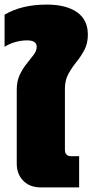

<svg xmlns="http://www.w3.org/2000/svg" viewBox="-50 -817 403 837"><path d="M129 0Q80 0 51.5 -29Q23 -58 23 -104V-426Q23 -463 36 -490.5Q49 -518 66.5 -539.5Q84 -561 97 -578.5Q110 -596 110 -613Q110 -641 68 -641Q42 -641 16 -633.5Q-10 -626 -30 -613V-753Q44 -797 154 -797Q238 -797 285.5 -764Q333 -731 333 -666Q333 -628 318 -599.5Q303 -571 283 -546.5Q263 -522 248 -494.5Q233 -467 233 -431V-164Q233 -136 261 -136H295V0Z"/></svg>

Font: Kanit ExtraBold
Style: Regular
Weight: 800
Designer: Katatrad Team
Foundry: CadsonDemak
Version: Version 2.000; ttfautohint (v1.8.3)